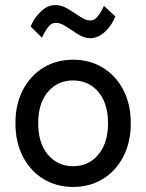

<svg xmlns="http://www.w3.org/2000/svg" viewBox="-20 -728 578 759"><path d="M269 11Q203 11 151.5 -20.5Q100 -52 70.5 -109Q41 -166 41 -241Q41 -316 70.5 -372.5Q100 -429 151.5 -460.5Q203 -492 269 -492Q335 -492 386.5 -460.5Q438 -429 467.5 -372.5Q497 -316 497 -241Q497 -166 467.5 -109Q438 -52 386.5 -20.5Q335 11 269 11ZM269 -71Q330 -71 368.5 -116.5Q407 -162 407 -241Q407 -320 368.5 -365Q330 -410 269 -410Q208 -410 169.5 -365Q131 -320 131 -241Q131 -162 169.5 -116.5Q208 -71 269 -71ZM146 -579 101 -623Q115 -657 141.5 -682.5Q168 -708 199 -708Q224 -708 248.5 -693Q273 -678 296 -662.5Q319 -647 337 -647Q353 -647 366 -663Q379 -679 391 -705L436 -663Q420 -624 393 -600.5Q366 -577 337 -577Q313 -577 288.5 -592.5Q264 -608 241.5 -623Q219 -638 200 -638Q183 -638 169.5 -620Q156 -602 146 -579Z"/></svg>

Font: Zen Kaku Gothic New Medium
Style: Regular
Weight: 500
Designer: Yoshimichi Ohira
Foundry: Positype
Version: Version 1.002